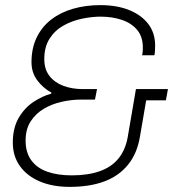

<svg xmlns="http://www.w3.org/2000/svg" viewBox="-20 -718 689 750"><path d="M252 12Q186 12 136 -9Q86 -30 58 -69Q30 -108 30 -161Q30 -218 53 -257.5Q76 -297 111 -320Q146 -343 180 -352L181 -356Q147 -375 125 -405Q103 -435 103 -475Q103 -530 123.5 -572Q144 -614 180.5 -642Q217 -670 266 -684Q315 -698 372 -698Q437 -698 485 -678.5Q533 -659 559.5 -624Q586 -589 586 -540Q586 -535 585.5 -522.5Q585 -510 583 -502H535Q537 -510 537.5 -517.5Q538 -525 538 -532Q538 -575 515.5 -601.5Q493 -628 455.5 -640.5Q418 -653 373 -653Q339 -653 300.5 -645Q262 -637 228.5 -618.5Q195 -600 174 -567.5Q153 -535 153 -487Q153 -447 173.5 -421Q194 -395 228 -382.5Q262 -370 303 -370H359L351 -329H297Q260 -329 221.5 -320.5Q183 -312 151 -293Q119 -274 99.5 -243.5Q80 -213 80 -169Q80 -122 102.5 -91.5Q125 -61 165.5 -47Q206 -33 260 -33Q323 -33 369 -49Q415 -65 442.5 -98.5Q470 -132 479 -183L511 -370H636L628 -326H551L527 -186Q516 -119 480.5 -75Q445 -31 388 -9.5Q331 12 252 12Z"/></svg>

Font: Archivo SemiBold Thin
Style: Italic
Weight: 250
Italic angle: -10°
Version: Version 2.001